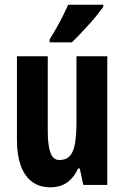

<svg xmlns="http://www.w3.org/2000/svg" viewBox="-20 -786 529 816"><path d="M436 -547V0H334L319 -70H312Q300 -44 283 -26Q266 -8 244 1Q222 10 194 10Q147 10 115.5 -14Q84 -38 68 -83Q52 -128 52 -190V-547H183V-229Q183 -168 194.5 -137Q206 -106 232 -106Q263 -106 278.5 -125Q294 -144 299.5 -180.5Q305 -217 305 -269V-547ZM419 -757Q409 -743 393.5 -723.5Q378 -704 359 -683Q340 -662 321 -642Q302 -622 285 -606H191V-619Q208 -646 222 -671Q236 -696 248 -720Q260 -744 270 -766H419Z"/></svg>

Font: Noto Sans Display ExtraCondensed
Style: Bold
Weight: 700
Width: 2
Designer: Monotype Design Team
Foundry: Monotype Imaging Inc.
Version: Version 2.003